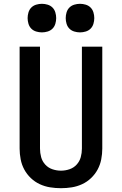

<svg xmlns="http://www.w3.org/2000/svg" viewBox="-20 -980 640 1008"><path d="M300 8Q271 8 243 3.5Q215 -1 189 -13Q163 -25 142 -45Q121 -65 107.5 -90Q94 -115 88.5 -143.5Q83 -172 83 -200V-735H190V-200Q190 -177 196 -155Q202 -133 217.5 -116Q233 -99 255 -91.5Q277 -84 300 -84Q323 -84 345 -91.5Q367 -99 382.5 -116Q398 -133 404 -155Q410 -177 410 -200V-735H517V-200Q517 -172 511.5 -143.5Q506 -115 492.5 -90Q479 -65 458 -45Q437 -25 411 -13Q385 -1 357 3.5Q329 8 300 8ZM400 -810Q385 -810 370 -814.5Q355 -819 344.5 -829.5Q334 -840 329.5 -855Q325 -870 325 -885Q325 -900 329.5 -915Q334 -930 344.5 -940.5Q355 -951 370 -955.5Q385 -960 400 -960Q415 -960 430 -955.5Q445 -951 455.5 -940.5Q466 -930 470.5 -915Q475 -900 475 -885Q475 -870 470.5 -855Q466 -840 455.5 -829.5Q445 -819 430 -814.5Q415 -810 400 -810ZM200 -810Q185 -810 170 -814.5Q155 -819 144.5 -829.5Q134 -840 129.5 -855Q125 -870 125 -885Q125 -900 129.5 -915Q134 -930 144.5 -940.5Q155 -951 170 -955.5Q185 -960 200 -960Q215 -960 230 -955.5Q245 -951 255.5 -940.5Q266 -930 270.5 -915Q275 -900 275 -885Q275 -870 270.5 -855Q266 -840 255.5 -829.5Q245 -819 230 -814.5Q215 -810 200 -810Z"/></svg>

Font: Iosevka Curly SmBdEx
Style: Regular
Weight: 600
Width: 7
Monospace: yes
Designer: Belleve Invis
Foundry: Belleve Invis
Version: Version 11.1.0; ttfautohint (v1.8.3)